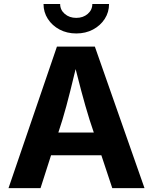

<svg xmlns="http://www.w3.org/2000/svg" viewBox="-20 -967 787 987"><path d="M23.8 0 272.7 -727.5H467.6L722.8 0H557.1L440.5 -351Q419.3 -418.9 397.7 -499.9Q376.1 -580.8 352.2 -676.2H384.5Q361.3 -580.3 341.1 -499Q320.9 -417.6 300.8 -351L188.4 0ZM179.3 -168.8V-285.8H567.3V-168.8ZM372.1 -795Q324.4 -795 286.4 -815.1Q248.3 -835.3 226 -869.8Q203.7 -904.3 203.7 -946.6H289.2Q289.2 -916 312.9 -895.6Q336.6 -875.1 372.1 -875.1Q407.4 -875.1 431 -895.6Q454.6 -916 454.6 -946.6H540.6Q540.6 -904.3 518.4 -869.9Q496.2 -835.5 458.1 -815.2Q420.1 -795 372.1 -795Z"/></svg>

Font: Inter Variable LoSnoCo
Style: Regular
Weight: 400
Designer: Rasmus Andersson
Foundry: rsms
Version: Version 4.000;git-a52131595; featfreeze: case,dlig,ss01,ss02